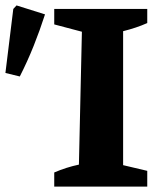

<svg xmlns="http://www.w3.org/2000/svg" viewBox="-20 -688 588 708"><path d="M180 0V-52Q224 -71 271 -81L282 -571L180 -598V-655H523V-603Q503 -594 480.5 -586.5Q458 -579 434 -573V-79L523 -58V0ZM53 -406 0 -419 29 -655 41 -668 146 -635Q127 -576 104 -518.5Q81 -461 53 -406Z"/></svg>

Font: Piazzolla
Style: Bold
Weight: 700
Designer: Juan Pablo del Peral
Foundry: Huerta Tipografica
Version: Version 1.330